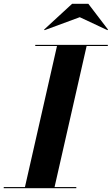

<svg xmlns="http://www.w3.org/2000/svg" viewBox="-62 -985 586 1005"><path d="M355.5 -895 171.6 -827.1 168.7 -830.1 315.4 -965.1H400.4L503.4 -830.1L500.5 -827.1ZM-42.5 -5.9H68.6L236.3 -744.1H122.6V-750H502.4V-744.1H391.4L223.6 -5.9H337.4V0H-42.5Z"/></svg>

Font: Bodoni* 36
Style: Bold Italic
Weight: 700
Italic angle: -13°
Version: Version 2.000; ttfautohint (v1.8.1)